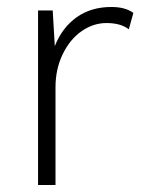

<svg xmlns="http://www.w3.org/2000/svg" viewBox="-20 -530 418 550"><path d="M362 -493 349 -446Q326 -464 285 -464Q247 -464 213.5 -440.5Q180 -417 159.5 -374.5Q139 -332 139 -280V0H89V-500H131L137 -398Q158 -451 199.5 -480.5Q241 -510 299 -510Q339 -510 362 -493Z"/></svg>

Font: Work Sans Light
Style: Regular
Weight: 300
Designer: Wei Huang
Foundry: Wei Huang
Version: Version 1.500